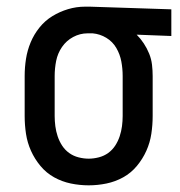

<svg xmlns="http://www.w3.org/2000/svg" viewBox="-20 -548 540 576"><path d="M246 8Q219 8 192.5 2.5Q166 -3 142.5 -16Q119 -29 101.5 -50Q84 -71 73 -95.5Q62 -120 58 -146.5Q54 -173 54 -200V-320Q54 -346 58 -371.5Q62 -397 72 -421Q82 -445 98.5 -465.5Q115 -486 137 -499.5Q159 -513 184 -520.5Q209 -528 235 -528H250L494 -520V-440L390 -444Q402 -432 411.5 -417.5Q421 -403 427.5 -387Q434 -371 436 -354Q438 -337 438 -320V-200Q438 -173 434 -146.5Q430 -120 419 -95.5Q408 -71 390.5 -50Q373 -29 349.5 -16Q326 -3 299.5 2.5Q273 8 246 8ZM246 -72Q261 -72 276.5 -76Q292 -80 304.5 -89Q317 -98 325.5 -111Q334 -124 339 -139Q344 -154 346 -169.5Q348 -185 348 -200V-320Q348 -342 344 -363.5Q340 -385 329 -404Q318 -423 299 -434.5Q280 -446 258 -448H243Q220 -448 199.5 -437Q179 -426 166 -407Q153 -388 148.5 -365.5Q144 -343 144 -320V-200Q144 -185 146 -169.5Q148 -154 153 -139Q158 -124 166.5 -111Q175 -98 187.5 -89Q200 -80 215.5 -76Q231 -72 246 -72Z"/></svg>

Font: Iosevka Term Curly Medium
Style: Regular
Weight: 500
Designer: Belleve Invis
Foundry: Belleve Invis
Version: Version 32.3.0